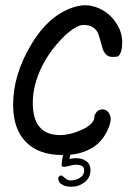

<svg xmlns="http://www.w3.org/2000/svg" viewBox="-20 -591 516 732"><path d="M304 -571Q331 -571 357 -559.5Q383 -548 402.5 -528.5Q422 -509 434 -483.5Q446 -458 446 -431Q446 -389 430 -376Q424 -374 408 -374Q382 -374 371 -406Q367 -420 363 -435Q359 -450 354 -464Q339 -496 299 -496Q271 -496 226 -454Q172 -401 140 -338Q105 -266 105 -199Q105 -76 209 -76Q247 -76 289 -95Q342 -118 340 -149Q349 -174 371 -174Q385 -174 393.5 -162.5Q402 -151 402 -136Q402 -126 396 -109Q361 -13 248 -1Q247 3 246.5 7Q246 11 244 15Q259 12 271 12Q293 12 309 23.5Q325 35 325 57Q325 86 303 103.5Q281 121 251 121Q232 121 219 114Q202 105 202 89L203 85Q207 78 213 78Q217 78 228 88Q239 97 248 97Q268 97 284.5 87Q301 77 301 58Q301 37 269 37Q259 37 246 41Q231 45 222 45Q215 45 215 38Q215 31 216.5 22Q218 13 220 0H218Q127 0 78.5 -50Q30 -100 30 -191Q30 -304 96 -416Q166 -537 269 -566Q289 -571 304 -571Z"/></svg>

Font: Dongol
Style: Regular
Weight: 400
Designer: Abdo Mohamed and Ibrahim Hamdi
Foundry: Protype Foundry
Version: Version 1.000;hotconv 1.0.109;makeotfexe 2.5.65596